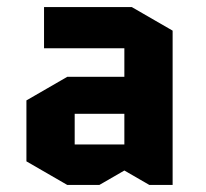

<svg xmlns="http://www.w3.org/2000/svg" viewBox="-20 -520 585 545"><path d="M192 -197V-110H333V-197ZM171 5 55 -62V-235L171 -302H333V-383H105V-500H354L470 -433V5H404L333 -36L262 5Z"/></svg>

Font: Quantico
Style: Bold
Weight: 700
Designer: Matt Desmond
Foundry: MADtype
Version: Version 2.002